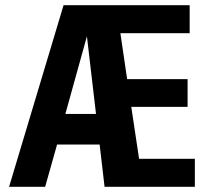

<svg xmlns="http://www.w3.org/2000/svg" viewBox="-20 -720 821 740"><path d="M383 0 364 -163H200L154 0H15L225 -700H711V-592H444L470 -415H703V-308H486L516 -108H731V0ZM232 -281H350L315 -580Z"/></svg>

Font: Share
Style: Bold
Weight: 700
Designer: Ralph du Carrois
Version: Version 1.002